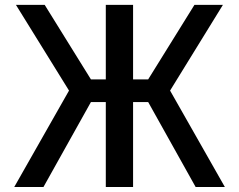

<svg xmlns="http://www.w3.org/2000/svg" viewBox="-20 -750 959 770"><path d="M37.1 0 256.8 -386.7 43.9 -730.5H159.2L344.7 -431.6H404.3V-730.5H513.7V-431.6H574.2L759.8 -730.5H874L662.1 -386.7L881.8 0H764.6L574.2 -340.8H513.7V0H404.3V-340.8H344.7L154.3 0Z"/></svg>

Font: GenEi M Gothic v2 Medium
Style: Regular
Weight: 500
Version: Version 2.0